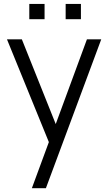

<svg xmlns="http://www.w3.org/2000/svg" viewBox="-20 -746 568 1006"><path d="M404 -645.5V-725.5H324V-645.5ZM213.5 -645.5V-725.5H133.5V-645.5ZM220.5 240 510.5 -540H435.5L272 -96L94.5 -540H16.5L236 -1.5L147 240Z"/></svg>

Font: Manrope
Style: Regular
Weight: 400
Designer: Mikhail Sharanda
Foundry: Mikhail Sharanda
Version: Version 4.505